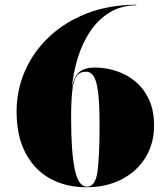

<svg xmlns="http://www.w3.org/2000/svg" viewBox="-20 -780 700 810"><path d="M630 -250Q630 -175 594.2 -116.2Q558.5 -57.5 494 -23.8Q429.5 10 344 10Q258.5 10 192.2 -26.2Q126 -62.5 88 -133.8Q50 -205 50 -310Q50 -401 86 -482.2Q122 -563.5 188.8 -626Q255.5 -688.5 348.5 -724.2Q441.5 -760 555 -760V-757.5Q493 -757.5 444.8 -728.8Q396.5 -700 362.5 -650.5Q328.5 -601 308.5 -537Q288.5 -473 282.5 -403Q289 -449.5 310.5 -472.2Q332 -495 381 -495Q426.5 -495 470.8 -480.5Q515 -466 551 -436.2Q587 -406.5 608.5 -360.2Q630 -314 630 -250ZM400 -250Q400 -342 393.8 -391Q387.5 -440 375 -458.8Q362.5 -477.5 343 -477.5Q317 -477.5 303.5 -459.2Q290 -441 285 -398Q280 -355 280 -280Q280 -142 295 -67.2Q310 7.5 347 7.5Q383.5 7.5 391.8 -59.8Q400 -127 400 -250Z"/></svg>

Font: Bodoni* 72pt Fatface
Style: Regular
Weight: 900
Version: Version 2.3